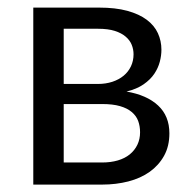

<svg xmlns="http://www.w3.org/2000/svg" viewBox="-20 -498 519 518"><path d="M69.8 -477.5H247.1Q291.5 -477.5 323.5 -468.8Q355.5 -460 376 -444.6Q396.5 -429.2 406 -408.4Q415.5 -387.7 415.5 -363.8Q415.5 -348.1 411.1 -331.3Q406.7 -314.5 396.2 -298.8Q385.7 -283.2 367.4 -270.5Q349.1 -257.8 321.3 -251Q376 -241.7 406.5 -213.4Q437 -185.1 437 -138.2Q437 -103.5 422.6 -77.6Q408.2 -51.8 383.8 -34.4Q359.4 -17.1 326.2 -8.5Q293 0 255.9 0H69.8ZM151.9 -217.3V-59.6H255.4Q278.8 -59.6 297.9 -65.2Q316.9 -70.8 330.1 -81.5Q343.3 -92.3 350.6 -107.4Q357.9 -122.6 357.9 -141.1Q357.9 -157.7 352.8 -171.6Q347.7 -185.5 335.4 -195.8Q323.2 -206.1 303.7 -211.7Q284.2 -217.3 255.9 -217.3ZM151.9 -271.5H244.1Q265.1 -271.5 283 -277.3Q300.8 -283.2 313.5 -293.7Q326.2 -304.2 333.3 -319.1Q340.3 -334 340.3 -351.6Q340.3 -364.7 335.4 -377Q330.6 -389.2 319.3 -398.9Q308.1 -408.7 289.8 -414.6Q271.5 -420.4 244.6 -420.4H151.9Z"/></svg>

Font: Carlito
Style: Regular
Weight: 400
Designer: Lukasz Dziedzic
Foundry: tyPoland Lukasz Dziedzic
Version: Version 1.103; Beta1; all basic design good, some composites